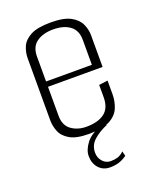

<svg xmlns="http://www.w3.org/2000/svg" viewBox="-123 -547 629 780"><g transform="rotate(-20 191.5 -157.0)"><path d="M184 4Q130 4 102 -12Q74 -28 64 -52.5Q54 -77 54 -101V-370Q54 -395 64 -419Q74 -443 103.5 -459Q133 -475 191 -475Q248 -475 277 -459Q306 -443 317 -419Q328 -395 328 -370V-252L290 -250V-364Q290 -405 263 -425Q236 -445 191 -445Q147 -445 119.5 -425.5Q92 -406 92 -364V-108Q92 -66 119 -46.5Q146 -27 184 -27Q234 -27 262 -48Q290 -69 290 -116V-169L328 -174V-115Q328 -84 316.5 -56.5Q305 -29 274 -12.5Q243 4 184 4ZM62 -233V-256H328V-233ZM218 161Q188 161 169.5 140.5Q151 120 151 88Q151 62 172.5 33.5Q194 5 241 -10L264 -6Q228 9 204 30.5Q180 52 180 84Q180 106 194 122Q208 138 229 138Q246 138 259 134Q272 130 286 117L291 138Q272 151 255 156Q238 161 218 161Z"/></g></svg>

Font: Smooch Sans Thin Light
Style: Regular
Weight: 300
Version: Version 1.010